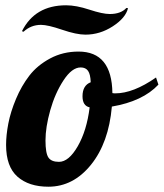

<svg xmlns="http://www.w3.org/2000/svg" viewBox="-20 -700 619 726"><path d="M277 -505Q403 -505 405 -348Q409 -347 416 -347Q484 -347 570 -407L579 -380Q520 -317 403 -297Q391 -160 324 -77Q257 6 163 6Q89 6 46 -32Q3 -70 3 -152Q3 -189 11.5 -233Q20 -277 40.5 -326Q61 -375 91 -414Q121 -453 169.5 -479Q218 -505 277 -505ZM203 -88Q240 -88 274 -147Q308 -206 319 -294Q292 -300 292 -336Q292 -377 323 -389Q322 -419 313 -432Q304 -445 285 -445Q252 -445 220 -396Q188 -347 170 -283Q152 -219 152 -169Q152 -121 163 -104.5Q174 -88 203 -88ZM458 -670 464 -669Q455 -632 406.5 -600.5Q358 -569 303 -569Q269 -569 215 -587.5Q161 -606 135 -606Q97 -606 69 -580L63 -582Q112 -680 230 -680Q268 -680 318 -663.5Q368 -647 395 -647Q437 -647 458 -670Z"/></svg>

Font: Lobster Two
Style: Bold Italic
Weight: 700
Designer: Pablo Impallari
Foundry: Pablo Impallari. www.impallari.com
Version: Version 2.000